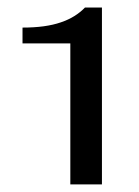

<svg xmlns="http://www.w3.org/2000/svg" viewBox="-20 -735 366 504"><path d="M164.6 -251V-621.1H39.1V-662.6Q69.8 -662.6 94.7 -666Q119.6 -669.4 139.6 -676.3Q159.7 -683.1 175.3 -692.9Q190.9 -702.6 203.1 -715.3H247.6V-251Z"/></svg>

Font: Proza Libre
Style: Regular
Weight: 400
Designer: Jasper de Waard
Foundry: Jasper de Waard
Version: Version 1.000; ttfautohint (v1.4.1.8-43bc)